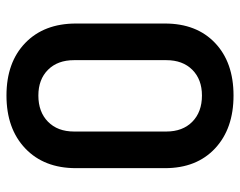

<svg xmlns="http://www.w3.org/2000/svg" viewBox="-96 -652 759 608"><g transform="rotate(90 284.0 -348.5)"><path d="M283 11Q178 11 116.5 -48.5Q55 -108 55 -209V-491Q55 -591 116.5 -649.5Q178 -708 283 -708Q388 -708 450.5 -649.5Q513 -591 513 -491V-209Q513 -108 450.5 -48.5Q388 11 283 11ZM283 -90Q335 -90 366 -120.5Q397 -151 397 -203V-495Q397 -547 366 -577.5Q335 -608 283 -608Q232 -608 201.5 -577.5Q171 -547 171 -495V-203Q171 -151 201.5 -120.5Q232 -90 283 -90Z"/></g></svg>

Font: LinhAnh SemBd
Style: Regular
Weight: 600
Monospace: yes
Designer: Jeremy Tribby
Foundry: Tribby Type
Version: Version 1.408